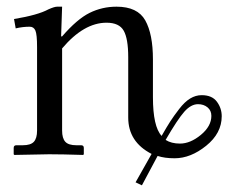

<svg xmlns="http://www.w3.org/2000/svg" viewBox="-20 -462 702 575"><path d="M364 -291Q364 -346 350.5 -370Q337 -394 299 -394Q231 -394 166 -317V-71Q166 -48 175.5 -37.5Q185 -27 209 -27H223Q231 -27 231 -19V0L229 2Q166 0 127 0L23 2L21 0V-19Q21 -27 29 -27H48Q72 -27 81.5 -37.5Q91 -48 91 -71V-321Q91 -359 86 -370.5Q81 -382 69 -382Q48 -382 27 -377L22 -405Q94 -417 125 -434Q143 -442 151 -442H166L163 -353H166Q211 -405 248.5 -423.5Q286 -442 329 -442Q392 -442 415 -401Q438 -360 438 -284V-171Q438 -83 464 -55Q480 -83 490 -98.5Q500 -114 516.5 -135.5Q533 -157 549.5 -167Q566 -177 584 -177Q615 -177 629.5 -157.5Q644 -138 644 -114Q644 -63 597.5 -25.5Q551 12 503 12Q473 12 452 5L405 93L386 84L434 -1Q364 -37 364 -110ZM476 -43Q493 -32 519 -32Q550 -32 581.5 -58Q613 -84 613 -115Q613 -131 601.5 -140.5Q590 -150 573 -150Q552 -150 532 -127.5Q512 -105 476 -43Z"/></svg>

Font: Libertinus Sans
Style: Regular
Weight: 400
Designer: Philipp H. Poll
Foundry: Khaled Hosny
Version: Version 6.1